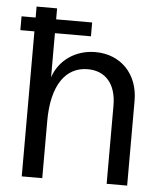

<svg xmlns="http://www.w3.org/2000/svg" viewBox="-52 -757 675 802"><g transform="rotate(5 286.0 -356.0)"><path d="M69 0H155V-240C155 -388 211 -470 305 -470C379 -470 425 -419 425 -328V0H511V-356C511 -468 437 -544 331 -544C246 -544 179 -495 155 -423V-608H306V-666H155V-712H69V-666H10V-608H69Z"/></g></svg>

Font: Ronzino
Style: Regular
Weight: 400
Designer: Nunzio Mazzaferro
Foundry: Collletttivo
Version: Version 1.000;Glyphs 3.3 (3337)